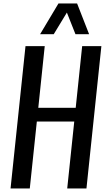

<svg xmlns="http://www.w3.org/2000/svg" viewBox="-20 -1072 599 1092"><path d="M208 -877.4 312.5 -1052.2H418.5L486.8 -877.4H409.2L360.4 -1000.5L285.6 -877.4ZM40 0 125 -809.6H234.4L197.8 -459H410.6L447.3 -809.6H556.6L471.7 0H362.3L402.3 -380.9H189.5L149.4 0Z"/></svg>

Font: Oswald
Style: Regular
Weight: 400
Designer: Vernon Adams
Foundry: Vernon Adams
Version: 3.0; ttfautohint (v0.94.23-7a4d-dirty) -l 8 -r 50 -G 200 -x 